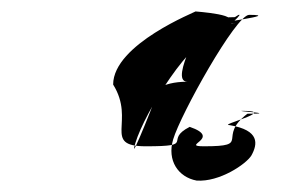

<svg xmlns="http://www.w3.org/2000/svg" viewBox="-20 -358 500 336"><path d="M178 -210C178 -281 325 -338 322 -338C319 -338 416 -332 369 -316C346 -316 429 -317 369 -317C346 -317 476 -332 416 -332C393 -332 296 -158 283 -114C272 -77 292 -48 324 -42C364 -39 411 -71 420 -86C431 -106 435 -130 382 -139C360 -139 466 -164 406 -164C383 -164 473 -159 413 -159C358 -117 422 -102 337 -102C294 -102 370 -116 312 -136C265 -112 325 -102 235 -102C158 -102 218 -146 178 -210ZM217 -108C202 -58 261 -206 258 -204C268 -210 284 -215 308 -215C290 -215 301 -246 309 -266C326 -322 353 -328 391 -328C410 -341 394 -322 359 -296C316 -296 233 -161 217 -108Z"/></svg>

Font: Zinc
Style: Obl
Weight: 400
Version: Version 1